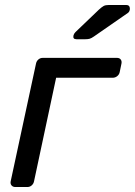

<svg xmlns="http://www.w3.org/2000/svg" viewBox="-20 -753 543 773"><path d="M42 0Q32 0 26.5 -6.5Q21 -13 23 -23L125 -497Q127 -507 134.5 -513.5Q142 -520 152 -520H451Q461 -520 466 -513.5Q471 -507 469 -497L462 -463Q460 -453 452 -446.5Q444 -440 434 -440H206L117 -23Q115 -13 107.5 -6.5Q100 0 90 0ZM288 -595Q272 -595 276 -611Q278 -618 284 -624L378 -714Q390 -725 397.5 -729Q405 -733 419 -733H488Q503 -733 503 -717Q502 -706 495 -701L358 -606Q348 -599 341 -597Q334 -595 323 -595Z"/></svg>

Font: Rubik
Style: Italic
Weight: 400
Italic angle: -12°
Designer: Hubert and Fischer
Foundry: Hubert and Fischer
Version: Version 2.300;gftools[0.9.30]